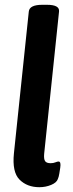

<svg xmlns="http://www.w3.org/2000/svg" viewBox="-20 -773 305 800"><path d="M144 7Q93 7 61.5 -24.5Q30 -56 38 -134L100 -725Q103 -753 156 -753H176Q229 -753 226 -725L164 -132Q162 -110 168 -101.5Q174 -93 191 -93Q202 -93 210.5 -96.5Q219 -100 224 -100Q235 -100 231 -74Q229 -62 227 -49Q225 -36 221 -27Q216 -12 193 -2.5Q170 7 144 7Z"/></svg>

Font: Asap Condensed Condensed SemiBold
Style: Italic
Weight: 600
Width: 3
Italic angle: -6°
Designer: Pablo Cosgaya
Foundry: Omnibus-Type
Version: Version 3.001; ttfautohint (v1.8.4.7-5d5b)